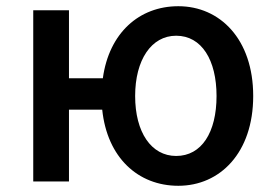

<svg xmlns="http://www.w3.org/2000/svg" viewBox="-20 -584 884 618"><path d="M547 -82C467 -82 415 -158 415 -275C415 -391 467 -469 547 -469C629 -469 677 -391 677 -275C677 -158 629 -82 547 -82ZM554 14C688 14 795 -92 795 -275C795 -458 688 -564 554 -564C428 -564 331 -478 311 -332H202V-551H87V0H202V-231H309C325 -77 424 14 554 14Z"/></svg>

Font: Noto Sans CJK HK Medium
Style: Regular
Weight: 500
Designer: Ryoko NISHIZUKA 西塚涼子 (kana, bopomofo & ideographs); Paul D. Hunt (Latin, Greek & Cyrillic); Sandoll Communications 산돌커뮤니
Foundry: Adobe
Version: Version 2.004;hotconv 1.0.118;makeotfexe 2.5.65603